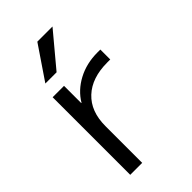

<svg xmlns="http://www.w3.org/2000/svg" viewBox="-230 -833 909 909"><g transform="rotate(-45 224.5 -378.5)"><path d="M75.2 -519.5H151.4V-404.3H153.3Q184.6 -457 243.2 -488.3Q301.8 -519.5 375 -519.5H394.5V-453.1H375Q271.5 -453.1 213.4 -398.9Q155.3 -344.7 155.3 -246.1V0H75.2ZM311.5 -756.8 171.9 -589.8H96.7L210 -756.8Z"/></g></svg>

Font: Gen Shin Gothic Normal
Style: Regular
Weight: 300
Designer: [Source Han Sans]
Ryoko NISHIZUKA  (kana & ideographs); Paul D. Hunt (Latin, Greek & Cyrillic); Wenlong ZHANG  (bopomofo
Version: Version 1.002.20150607